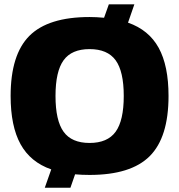

<svg xmlns="http://www.w3.org/2000/svg" viewBox="-20 -800 840 900"><path d="M29.8 -350.1Q29.8 -543.9 117.9 -632.1Q206.1 -720.2 399.9 -720.2Q431.2 -720.2 467.8 -716.8L490.2 -779.8H609.9L580.1 -693.8Q677.7 -659.7 723.9 -575.7Q770 -491.7 770 -350.1Q770 -156.2 681.9 -68.1Q593.8 20 399.9 20Q363.3 20 332 17.1L310.1 80.1H189.9L220.2 -5.9Q122.6 -40 76.2 -124.3Q29.8 -208.5 29.8 -350.1ZM278.1 -517.6Q240.2 -465.3 240.2 -350.1Q240.2 -234.9 278.1 -182.4Q315.9 -129.9 399.9 -129.9Q483.9 -129.9 522 -182.4Q560.1 -234.9 560.1 -350.1Q560.1 -465.3 522 -517.6Q483.9 -569.8 399.9 -569.8Q315.9 -569.8 278.1 -517.6Z"/></svg>

Font: Fivo Sans Heavy
Style: Regular
Weight: 900
Designer: Alexander Slobzheninov
Foundry: Alexander Slobzheninov
Version: 1.0